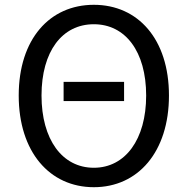

<svg xmlns="http://www.w3.org/2000/svg" viewBox="-20 -767 782 800"><path d="M245 -346H497V-426H245ZM371 13C555 13 684 -134 684 -369C684 -604 555 -747 371 -747C187 -747 58 -604 58 -369C58 -134 187 13 371 13ZM371 -68C239 -68 153 -186 153 -369C153 -553 239 -666 371 -666C502 -666 589 -553 589 -369C589 -186 502 -68 371 -68Z"/></svg>

Font: Source Han Sans HK
Style: Regular
Weight: 400
Designer: Ryoko NISHIZUKA 西塚涼子 (kana, bopomofo & ideographs); Paul D. Hunt (Latin, Greek & Cyrillic); Sandoll Communications 산돌커뮤니
Foundry: Adobe
Version: Version 2.000;hotconv 1.0.107;makeotfexe 2.5.65593